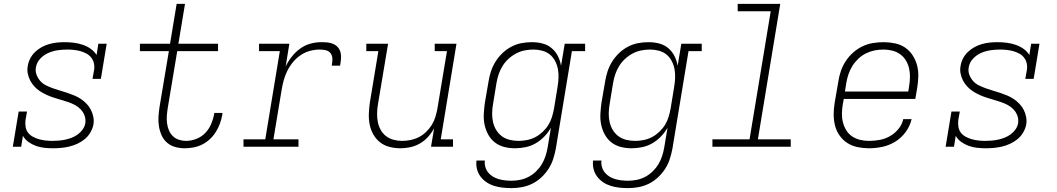

<svg xmlns="http://www.w3.org/2000/svg" viewBox="-20 -755 5440 988"><path d="M253 8Q230 8 207.5 5.5Q185 3 164.5 -4.5Q144 -12 126.5 -24.5Q109 -37 98 -56L89 0H46L76 -181H119L111 -136Q109 -119 112 -101.5Q115 -84 125 -71.5Q135 -59 150 -51Q165 -43 181 -38.5Q197 -34 214.5 -32Q232 -30 249 -30Q266 -30 283 -31.5Q300 -33 316.5 -36.5Q333 -40 349.5 -46.5Q366 -53 380.5 -63.5Q395 -74 405.5 -89Q416 -104 419 -121Q422 -142 415 -160.5Q408 -179 395 -192.5Q382 -206 365 -215Q348 -224 330 -230Q312 -236 293 -241.5Q274 -247 255.5 -253Q237 -259 219.5 -267Q202 -275 186 -285.5Q170 -296 157 -310Q144 -324 135.5 -340.5Q127 -357 123 -376.5Q119 -396 123 -416Q126 -436 136 -455Q146 -474 161.5 -488.5Q177 -503 195.5 -513Q214 -523 234 -528.5Q254 -534 273.5 -536Q293 -538 313 -538Q337 -538 360.5 -535Q384 -532 406 -524.5Q428 -517 446.5 -504Q465 -491 477 -472L486 -530H529L499 -349H456L464 -394Q467 -411 463.5 -428Q460 -445 450 -458Q440 -471 425.5 -479Q411 -487 395 -491.5Q379 -496 361.5 -498Q344 -500 327 -500Q327 -500 326.5 -500Q326 -500 326 -500Q302 -500 277.5 -496.5Q253 -493 229.5 -483Q206 -473 187.5 -453.5Q169 -434 165 -409Q161 -389 168 -370.5Q175 -352 187.5 -338Q200 -324 217.5 -315.5Q235 -307 253 -300.5Q271 -294 290 -288.5Q309 -283 327 -277Q345 -271 363 -263.5Q381 -256 396.5 -245.5Q412 -235 425.5 -221Q439 -207 447.5 -190.5Q456 -174 460 -154.5Q464 -135 461 -115Q457 -94 445.5 -74Q434 -54 416.5 -39.5Q399 -25 378.5 -15.5Q358 -6 337 -1Q316 4 295 6Q274 8 253 8Z M931 8Q906 8 882 1.5Q858 -5 840 -20.5Q822 -36 812 -58Q802 -80 798 -104.5Q794 -129 795.5 -154Q797 -179 801 -205L849 -492H700V-530H855L889 -735H932L898 -530H1102V-492H892L843 -198Q840 -179 838.5 -159.5Q837 -140 839.5 -121Q842 -102 849 -85Q856 -68 869 -55Q882 -42 900 -36Q918 -30 937 -30Q963 -30 989.5 -40Q1016 -50 1035.5 -70Q1055 -90 1066 -115.5Q1077 -141 1082 -167Q1082 -169 1082 -170.5Q1082 -172 1083 -174H1125Q1125 -172 1124.5 -170Q1124 -168 1124 -165Q1120 -142 1112 -120Q1104 -98 1091.5 -77.5Q1079 -57 1061 -40Q1043 -23 1021.5 -12Q1000 -1 976.5 3.5Q953 8 931 8Z M1233 0V-38H1345L1420 -492H1313V-530H1469L1450 -413Q1463 -440 1481.5 -463.5Q1500 -487 1524 -504.5Q1548 -522 1576 -530Q1604 -538 1632 -538Q1649 -538 1665.5 -536.5Q1682 -535 1696 -528.5Q1710 -522 1720 -510Q1730 -498 1733 -482.5Q1736 -467 1734.5 -450Q1733 -433 1730 -417H1687Q1690 -433 1690.5 -449.5Q1691 -466 1682.5 -479Q1674 -492 1658.5 -496Q1643 -500 1626 -500Q1601 -500 1576 -493.5Q1551 -487 1529 -472.5Q1507 -458 1489.5 -437.5Q1472 -417 1460 -393.5Q1448 -370 1441 -345.5Q1434 -321 1430 -297L1387 -38H1516V0Z M2040 8Q2012 8 1984.5 1Q1957 -6 1936 -22.5Q1915 -39 1901.5 -62.5Q1888 -86 1882.5 -113Q1877 -140 1878 -168.5Q1879 -197 1883 -226L1927 -492H1865V-530H1977L1925 -219Q1921 -196 1920.5 -173Q1920 -150 1924 -128.5Q1928 -107 1938.5 -87.5Q1949 -68 1966 -55Q1983 -42 2004.5 -36Q2026 -30 2049 -30Q2071 -30 2093 -34.5Q2115 -39 2135.5 -49.5Q2156 -60 2173 -76.5Q2190 -93 2202 -112.5Q2214 -132 2220.5 -153.5Q2227 -175 2231 -197L2280 -492H2217V-530H2329L2248 -38H2311V0H2198L2214 -95Q2201 -71 2182.5 -50.5Q2164 -30 2140.5 -16.5Q2117 -3 2091 2.5Q2065 8 2040 8Z M2612 213Q2589 213 2566.5 210.5Q2544 208 2523 201.5Q2502 195 2484 183Q2466 171 2453 154Q2440 137 2434.5 115Q2429 93 2432 71H2475Q2473 88 2477.5 104Q2482 120 2492 132.5Q2502 145 2516 153.5Q2530 162 2545.5 166.5Q2561 171 2578 173Q2595 175 2612 175Q2634 175 2656.5 170.5Q2679 166 2700 155Q2721 144 2738.5 127Q2756 110 2768 90Q2780 70 2787 48.5Q2794 27 2798 4L2815 -98Q2801 -73 2780.5 -52Q2760 -31 2735.5 -17Q2711 -3 2683.5 2.5Q2656 8 2629 8Q2629 8 2629 8Q2629 8 2629 8Q2601 8 2574 1Q2547 -6 2526 -22.5Q2505 -39 2492 -63Q2479 -87 2473.5 -113.5Q2468 -140 2469.5 -168.5Q2471 -197 2475 -226L2494 -336Q2498 -362 2506.5 -388Q2515 -414 2530 -438Q2545 -462 2566 -482Q2587 -502 2612 -515Q2637 -528 2663.5 -533Q2690 -538 2717 -538Q2746 -538 2772.5 -531Q2799 -524 2819 -507Q2839 -490 2851 -466Q2863 -442 2867 -416L2886 -530H2991V-492H2923L2840 11Q2835 37 2826.5 63.5Q2818 90 2802.5 114Q2787 138 2765.5 158Q2744 178 2718.5 190.5Q2693 203 2666 208Q2639 213 2612 213ZM2649 -30Q2670 -30 2692.5 -34.5Q2715 -39 2735 -49.5Q2755 -60 2772.5 -76.5Q2790 -93 2802 -112.5Q2814 -132 2820.5 -153.5Q2827 -175 2831 -197L2849 -307Q2853 -330 2854 -353.5Q2855 -377 2851 -399Q2847 -421 2836.5 -441Q2826 -461 2809.5 -474.5Q2793 -488 2770.5 -494Q2748 -500 2725 -500Q2702 -500 2679.5 -495.5Q2657 -491 2636 -480Q2615 -469 2597 -452.5Q2579 -436 2566.5 -416Q2554 -396 2546.5 -374Q2539 -352 2535 -329L2517 -219Q2513 -196 2512.5 -172.5Q2512 -149 2517 -127Q2522 -105 2533.5 -86Q2545 -67 2562.5 -54Q2580 -41 2602.5 -35.5Q2625 -30 2649 -30Z M3212 213Q3189 213 3166.5 210.5Q3144 208 3123 201.5Q3102 195 3084 183Q3066 171 3053 154Q3040 137 3034.5 115Q3029 93 3032 71H3075Q3073 88 3077.5 104Q3082 120 3092 132.5Q3102 145 3116 153.5Q3130 162 3145.5 166.5Q3161 171 3178 173Q3195 175 3212 175Q3234 175 3256.5 170.5Q3279 166 3300 155Q3321 144 3338.5 127Q3356 110 3368 90Q3380 70 3387 48.5Q3394 27 3398 4L3415 -98Q3401 -73 3380.5 -52Q3360 -31 3335.5 -17Q3311 -3 3283.5 2.5Q3256 8 3229 8Q3229 8 3229 8Q3229 8 3229 8Q3201 8 3174 1Q3147 -6 3126 -22.5Q3105 -39 3092 -63Q3079 -87 3073.5 -113.5Q3068 -140 3069.5 -168.5Q3071 -197 3075 -226L3094 -336Q3098 -362 3106.5 -388Q3115 -414 3130 -438Q3145 -462 3166 -482Q3187 -502 3212 -515Q3237 -528 3263.5 -533Q3290 -538 3317 -538Q3346 -538 3372.5 -531Q3399 -524 3419 -507Q3439 -490 3451 -466Q3463 -442 3467 -416L3486 -530H3591V-492H3523L3440 11Q3435 37 3426.5 63.5Q3418 90 3402.5 114Q3387 138 3365.5 158Q3344 178 3318.5 190.5Q3293 203 3266 208Q3239 213 3212 213ZM3249 -30Q3270 -30 3292.5 -34.5Q3315 -39 3335 -49.5Q3355 -60 3372.5 -76.5Q3390 -93 3402 -112.5Q3414 -132 3420.5 -153.5Q3427 -175 3431 -197L3449 -307Q3453 -330 3454 -353.5Q3455 -377 3451 -399Q3447 -421 3436.5 -441Q3426 -461 3409.5 -474.5Q3393 -488 3370.5 -494Q3348 -500 3325 -500Q3302 -500 3279.5 -495.5Q3257 -491 3236 -480Q3215 -469 3197 -452.5Q3179 -436 3166.5 -416Q3154 -396 3146.5 -374Q3139 -352 3135 -329L3117 -219Q3113 -196 3112.5 -172.5Q3112 -149 3117 -127Q3122 -105 3133.5 -86Q3145 -67 3162.5 -54Q3180 -41 3202.5 -35.5Q3225 -30 3249 -30Z M3646 0V-38H3837L3946 -697H3776V-735H3995L3880 -38H4049V0Z M4452 8Q4422 8 4393 2Q4364 -4 4340.5 -19Q4317 -34 4300.5 -57.5Q4284 -81 4277 -108.5Q4270 -136 4270 -166Q4270 -196 4275 -226L4294 -336Q4298 -363 4307 -389.5Q4316 -416 4332 -440.5Q4348 -465 4370 -484.5Q4392 -504 4418 -516.5Q4444 -529 4472 -533.5Q4500 -538 4527 -538Q4556 -538 4585 -532Q4614 -526 4637 -510.5Q4660 -495 4675.5 -471.5Q4691 -448 4698.5 -421Q4706 -394 4705.5 -364Q4705 -334 4700 -304L4690 -246H4322L4317 -219Q4313 -196 4312.5 -172Q4312 -148 4317.5 -126Q4323 -104 4334.5 -85Q4346 -66 4364.5 -53.5Q4383 -41 4405.5 -35.5Q4428 -30 4452 -30Q4479 -30 4506.5 -35Q4534 -40 4559 -54Q4584 -68 4603 -91Q4622 -114 4628 -142H4671Q4663 -107 4641 -76.5Q4619 -46 4587.5 -26.5Q4556 -7 4521 0.5Q4486 8 4452 8ZM4654 -284 4658 -311Q4662 -334 4662.5 -357.5Q4663 -381 4658 -403Q4653 -425 4641.5 -444Q4630 -463 4612 -476Q4594 -489 4571.5 -494.5Q4549 -500 4526 -500Q4503 -500 4480.5 -495.5Q4458 -491 4436.5 -480.5Q4415 -470 4397 -453Q4379 -436 4366.5 -416Q4354 -396 4346.5 -374Q4339 -352 4335 -329L4328 -284Z M5053 8Q5030 8 5007.5 5.5Q4985 3 4964.5 -4.5Q4944 -12 4926.5 -24.5Q4909 -37 4898 -56L4889 0H4846L4876 -181H4919L4911 -136Q4909 -119 4912 -101.5Q4915 -84 4925 -71.5Q4935 -59 4950 -51Q4965 -43 4981 -38.5Q4997 -34 5014.5 -32Q5032 -30 5049 -30Q5066 -30 5083 -31.5Q5100 -33 5116.5 -36.5Q5133 -40 5149.5 -46.5Q5166 -53 5180.5 -63.5Q5195 -74 5205.5 -89Q5216 -104 5219 -121Q5222 -142 5215 -160.5Q5208 -179 5195 -192.5Q5182 -206 5165 -215Q5148 -224 5130 -230Q5112 -236 5093 -241.5Q5074 -247 5055.5 -253Q5037 -259 5019.5 -267Q5002 -275 4986 -285.5Q4970 -296 4957 -310Q4944 -324 4935.5 -340.5Q4927 -357 4923 -376.5Q4919 -396 4923 -416Q4926 -436 4936 -455Q4946 -474 4961.5 -488.5Q4977 -503 4995.5 -513Q5014 -523 5034 -528.5Q5054 -534 5073.5 -536Q5093 -538 5113 -538Q5137 -538 5160.5 -535Q5184 -532 5206 -524.5Q5228 -517 5246.5 -504Q5265 -491 5277 -472L5286 -530H5329L5299 -349H5256L5264 -394Q5267 -411 5263.5 -428Q5260 -445 5250 -458Q5240 -471 5225.5 -479Q5211 -487 5195 -491.5Q5179 -496 5161.5 -498Q5144 -500 5127 -500Q5127 -500 5126.5 -500Q5126 -500 5126 -500Q5102 -500 5077.5 -496.5Q5053 -493 5029.5 -483Q5006 -473 4987.5 -453.5Q4969 -434 4965 -409Q4961 -389 4968 -370.5Q4975 -352 4987.5 -338Q5000 -324 5017.5 -315.5Q5035 -307 5053 -300.5Q5071 -294 5090 -288.5Q5109 -283 5127 -277Q5145 -271 5163 -263.5Q5181 -256 5196.5 -245.5Q5212 -235 5225.5 -221Q5239 -207 5247.5 -190.5Q5256 -174 5260 -154.5Q5264 -135 5261 -115Q5257 -94 5245.5 -74Q5234 -54 5216.5 -39.5Q5199 -25 5178.5 -15.5Q5158 -6 5137 -1Q5116 4 5095 6Q5074 8 5053 8Z"/></svg>

Font: Iosevka Slab XLtExObl
Style: Regular
Weight: 200
Width: 7
Italic angle: -9°
Monospace: yes
Designer: Belleve Invis
Foundry: Belleve Invis
Version: Version 11.1.1; ttfautohint (v1.8.3)